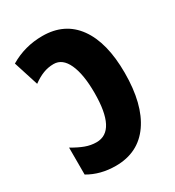

<svg xmlns="http://www.w3.org/2000/svg" viewBox="-177 -829 862 944"><g transform="rotate(-30 254.0 -357.0)"><path d="M48 -30V-183Q85 -161 116 -149.5Q147 -138 179 -138Q291 -138 291 -354Q291 -459 264 -518Q237 -577 187 -577Q156 -577 127.5 -566Q99 -555 69 -533L24 -674Q108 -724 208 -724Q334 -724 401.5 -630.5Q469 -537 469 -365Q469 -187 400 -88.5Q331 10 203 10Q116 10 48 -30Z"/></g></svg>

Font: Noto Sans UI CondBlack
Style: Regular
Weight: 900
Width: 3
Designer: Monotype Design Team
Foundry: Monotype Imaging Inc.
Version: Version 1.001